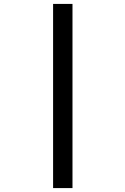

<svg xmlns="http://www.w3.org/2000/svg" viewBox="-20 -850 640 980"><path d="M251 110V-830H350V110Z"/></svg>

Font: JetBrains Mono NL Medium
Style: Regular
Weight: 500
Monospace: yes
Designer: Philipp Nurullin, Konstantin Bulenkov
Foundry: JetBrains
Version: Version 2.305; ttfautohint (v1.8.4.7-5d5b)